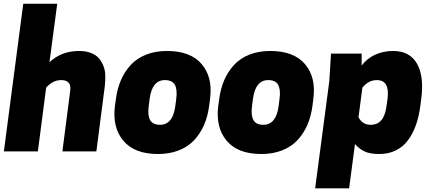

<svg xmlns="http://www.w3.org/2000/svg" viewBox="-20 -820 2339 1040"><path d="M290 -799.8 248 -482.9Q312.5 -543.9 408.2 -543.9Q444.3 -543.9 471.9 -533.4Q499.5 -522.9 515.1 -504.9Q530.8 -486.8 540.3 -462.6Q549.8 -438.5 550.3 -411.1Q550.8 -383.8 547.9 -355L502 0H317.9L359.9 -325.2Q369.6 -386.2 312 -386.2Q285.2 -386.2 263.7 -373.3Q242.2 -360.4 230 -345.2L185.1 0H1L106 -799.8Z M1117.7 -284.2 1112.8 -246.1Q1105.5 -189.9 1085.4 -143.6Q1065.4 -97.2 1032.2 -61.3Q999 -25.4 949 -5.6Q898.9 14.2 835.9 14.2Q708.5 14.2 648.2 -57.6Q587.9 -129.4 602.5 -246.1L607.9 -284.2Q615.2 -340.3 635.3 -386.5Q655.3 -432.6 688.5 -468.5Q721.7 -504.4 771.7 -524.2Q821.8 -543.9 884.8 -543.9Q1012.2 -543.9 1072.8 -472.4Q1133.3 -400.9 1117.7 -284.2ZM790.5 -284.2 785.6 -246.1Q778.8 -194.8 793.2 -169.4Q807.6 -144 846.7 -144Q916.5 -144 929.7 -246.1L934.6 -284.2Q941.4 -335.4 927 -360.8Q912.6 -386.2 873.5 -386.2Q803.7 -386.2 790.5 -284.2Z M1677.2 -284.2 1672.4 -246.1Q1665 -189.9 1645 -143.6Q1625 -97.2 1591.8 -61.3Q1558.6 -25.4 1508.5 -5.6Q1458.5 14.2 1395.5 14.2Q1268.1 14.2 1207.8 -57.6Q1147.5 -129.4 1162.1 -246.1L1167.5 -284.2Q1174.8 -340.3 1194.8 -386.5Q1214.8 -432.6 1248 -468.5Q1281.2 -504.4 1331.3 -524.2Q1381.3 -543.9 1444.3 -543.9Q1571.8 -543.9 1632.3 -472.4Q1692.9 -400.9 1677.2 -284.2ZM1350.1 -284.2 1345.2 -246.1Q1338.4 -194.8 1352.8 -169.4Q1367.2 -144 1406.2 -144Q1476.1 -144 1489.3 -246.1L1494.1 -284.2Q1501 -335.4 1486.6 -360.8Q1472.2 -386.2 1433.1 -386.2Q1363.3 -386.2 1350.1 -284.2Z M1871.1 200.2H1687L1763.7 -379.9L1772.9 -529.8H1939V-464.8Q1967.8 -503.4 2012.2 -523.7Q2056.6 -543.9 2108.9 -543.9Q2199.7 -543.9 2238.8 -475.1Q2277.8 -406.2 2261.7 -284.2L2256.8 -246.1Q2249 -187.5 2232.4 -141.1Q2215.8 -94.7 2189.2 -59.3Q2162.6 -23.9 2123.3 -4.9Q2084 14.2 2034.7 14.2Q1981.9 14.2 1952.6 -0.7Q1923.3 -15.6 1902.8 -40ZM1942.9 -345.2 1921.9 -185.1Q1942.9 -144 1987.8 -144Q2024.9 -144 2045.9 -169.2Q2066.9 -194.3 2073.7 -246.1L2079.1 -284.2Q2092.3 -386.2 2021 -386.2Q1976.1 -386.2 1942.9 -345.2Z"/></svg>

Font: Cooper Hewitt
Style: Heavy Italic
Weight: 714
Designer: Village Type and Design LLC
Foundry: Cooper Hewitt Smithsonian Design Museum
Version: 1.000